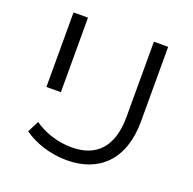

<svg xmlns="http://www.w3.org/2000/svg" viewBox="-125 -827 968 961"><g transform="rotate(20 359.0 -346.5)"><path d="M327 7C498 7 611 -98 611 -303V-700H535V-299C535 -139 459 -62 329 -62C254 -62 184 -85 128 -124L97 -63C155 -22 237 7 327 7ZM184 -303V-700H107V-303Z"/></g></svg>

Font: Montserrat-Alt1
Style: Regular
Weight: 400
Designer: Differentunic
Foundry: Differentunic
Version: Version 7.222